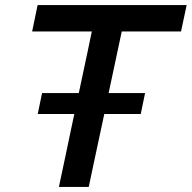

<svg xmlns="http://www.w3.org/2000/svg" viewBox="-20 -733 752 753"><path d="M211 0Q223.5 -58 235 -112.8Q246.5 -167.5 260.5 -234.5L271.5 -286H128L145 -368H289L308 -457Q317 -499.5 325 -537Q332.5 -574 340 -609.5H106L127.5 -713H712L690 -609.5H457.5Q450 -574 442 -537Q434 -499.5 425 -457L406 -368H549L532 -286H389L378 -234.5Q363.5 -167.5 352 -113Q340.5 -58 328 0Z"/></svg>

Font: Heraclito Medium
Style: Italic
Weight: 500
Italic angle: -12°
Designer: Kostas Bartsokas (font) & Cristiano Sobral (main changes)
Foundry: Kostas Bartsokas (font) & Cristiano Sobral (main changes)
Version: Version 1.00;July 8, 2020;FontCreator 13.0.0.2655 64-bit